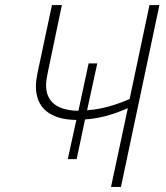

<svg xmlns="http://www.w3.org/2000/svg" viewBox="-20 -734 650 754"><path d="M482 -309 416 0H455L606 -714H567L489 -345C435 -322 381 -305 322 -301L362 -485H328L288 -299C204 -300 161 -335 161 -399C161 -413 163 -427 167 -446L223 -714H184L127 -446C123 -426 121 -411 121 -395C121 -311 176 -264 280 -263L246 -109H281L314 -265C379 -269 433 -288 482 -309Z"/></svg>

Font: Noto Sans ExtraLight
Style: Italic
Weight: 200
Italic angle: -12°
Designer: Monotype Design Team
Foundry: Monotype Imaging Inc.
Version: Version 2.013